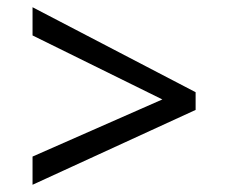

<svg xmlns="http://www.w3.org/2000/svg" viewBox="-20 -588 632 531"><path d="M70 -155 429 -313 70 -490V-568L521 -333V-284L70 -77Z"/></svg>

Font: hexoriya15
Style: Book
Weight: 400
Designer: Jelle Bosma - Monotype Design Team
Foundry: Monotype Imaging Inc.
Version: Version 2.003